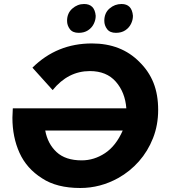

<svg xmlns="http://www.w3.org/2000/svg" viewBox="-20 -928 851 959"><path d="M381 11Q263 11 190 -37.5Q113 -86 77.5 -164.5Q42 -243 42 -340L44 -387H611Q605 -467 558.5 -520Q512 -573 429 -573Q320 -573 243 -478L142 -590Q264 -711 439 -711Q586 -711 677 -618Q723.5 -572.5 746.8 -514Q770 -455.5 770 -379Q770 -303 744.2 -237.8Q718.5 -172.5 673.8 -122Q629 -71.5 571 -39Q481 11 381 11ZM388 -127Q450 -127 504.5 -163Q559 -199 593 -276H206Q218 -210 262.5 -168.5Q307 -127 388 -127ZM373 -764Q343 -764 329 -782.5Q315 -801 315 -824Q315 -862 341 -885Q367 -908 400 -908Q453 -908 458 -849Q458 -828 448.2 -808.5Q438.5 -789 419.5 -776.5Q400.5 -764 373 -764ZM559 -764Q529 -764 515 -782.5Q501 -801 501 -824Q501 -863 527 -885.5Q553 -908 587 -908Q639 -908 644 -849Q644 -828 634.2 -808.5Q624.5 -789 605.5 -776.5Q586.5 -764 559 -764Z"/></svg>

Font: Argentum Sans SemiBold
Style: Italic
Weight: 600
Italic angle: -11°
Designer: Julieta Ulanovsky (font), Cristiano Sobral (main changes and remaster)
Foundry: Julieta Ulanovsky (font), Cristiano Sobral (main changes and remaster)
Version: Version 2.007;June 15, 2022;FontCreator 14.0.0.2814 64-bit; 